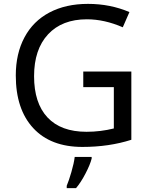

<svg xmlns="http://www.w3.org/2000/svg" viewBox="-20 -744 768 985"><path d="M61 -356.9Q61 -468.8 105.5 -552.2Q149.9 -635.7 233.6 -679.9Q317.4 -724.1 431.4 -724.1Q545.4 -724.1 644 -682.1L609.9 -604Q515.6 -645 425.8 -645Q298.3 -645 226.6 -567.9Q154.8 -490.7 154.8 -353Q154.8 -215.3 223.6 -141.6Q292.5 -67.9 423.8 -67.9Q495.6 -67.9 564 -85V-296.9H407.2V-377H653.8V-26.9Q539.1 9.8 402.8 9.8Q239.7 9.8 150.4 -86.9Q61 -183.6 61 -356.9ZM450.2 61V69.8Q442.4 100.6 418.7 146.2Q395 191.9 370.1 221.2H322.3V209Q333 184.1 346.2 138.7Q359.4 93.3 363.3 61Z"/></svg>

Font: NotoSans
Style: Regular
Weight: 400
Designer: Monotype Design team
Foundry: Monotype Imaging Inc.
Version: Version 1.04